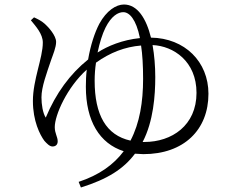

<svg xmlns="http://www.w3.org/2000/svg" viewBox="-20 -772 1040 852"><path d="M117 -682C138 -656 170 -622 170 -583C170 -515 126 -418 126 -324C126 -235 157 -174 177 -147C188 -135 200 -122 213 -122C228 -122 236 -131 236 -145C236 -165 223 -180 223 -208C223 -261 277 -384 365 -463C362 -438 361 -413 361 -387C361 -235 422 -135 529 -101C484 -41 420 5 329 35L339 60C457 23 528 -22 579 -90L616 -88C796 -88 905 -196 905 -356C905 -498 800 -603 650 -605C629 -690 590 -752 530 -752C495 -752 453 -725 421 -667C400 -627 382 -572 371 -508C291 -444 228 -358 183 -250C170 -270 164 -308 164 -340C164 -386 187 -447 208 -509C215 -529 229 -562 229 -586C229 -614 195 -652 179 -666C162 -681 146 -688 131 -695ZM406 -494C469 -539 534 -564 606 -570C612 -531 615 -482 615 -422C615 -320 600 -226 559 -148C451 -172 400 -262 400 -414C400 -440 402 -468 406 -494ZM657 -572C750 -568 852 -500 852 -360C852 -215 742 -142 621 -142H613C661 -234 669 -349 669 -430C669 -478 665 -527 657 -572ZM413 -539C422 -582 434 -621 448 -649C474 -701 504 -718 527 -718C554 -718 584 -687 601 -603C523 -595 458 -568 413 -539Z"/></svg>

Font: Noto Serif KR Light
Style: Regular
Weight: 300
Designer: Ryoko NISHIZUKA 西塚涼子 (kana & ideographs); Frank Grießhammer (Latin, Greek & Cyrillic); Wenlong ZHANG 张文龙 (bopomofo); San
Foundry: Adobe
Version: Version 2.001;hotconv 1.1.0;makeotfexe 2.6.0